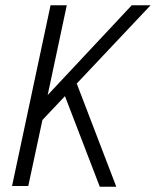

<svg xmlns="http://www.w3.org/2000/svg" viewBox="-20 -710 595 733"><path d="M26 0 173 -690H235L162 -347L483 -690H555L273 -391L424 3H361L228 -343L142 -252L88 0Z"/></svg>

Font: Radio Canada Condensed Light
Style: Italic
Weight: 300
Width: 3
Italic angle: -12°
Designer: Charles Daoud, Etienne Aubert Bonn, Alexandre Saumier Demers, Jacques Le Bailly
Foundry: Radio-Canada
Version: Version 2.104; ttfautohint (v1.8.4.7-5d5b);gftools[0.9.28.de